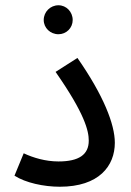

<svg xmlns="http://www.w3.org/2000/svg" viewBox="-20 -704 497 729"><path d="M202 -574C232 -574 256 -598 256 -628C256 -659 232 -684 202 -684C171 -684 146 -659 146 -628C146 -598 171 -574 202 -574ZM35 -37C77 -10 146 5 207 5C356 5 416 -74 416 -162C416 -232 373 -342 274 -484L191 -431C302 -272 317 -207 317 -170C317 -117 280 -91 202 -91C153 -91 106 -105 70 -122Z"/></svg>

Font: Noto Sans Arabic SemCond Med
Style: Regular
Weight: 500
Width: 4
Designer: Monotype Design Team, Nadine Chahine, Nizar Qandah and Khaled Hosny
Foundry: Monotype Imaging Inc.
Version: Version 2.012